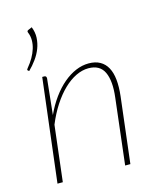

<svg xmlns="http://www.w3.org/2000/svg" viewBox="-110 -809 737 888"><g transform="rotate(-15 258.5 -365.0)"><path d="M126.5 -729.5Q137 -703.5 135.8 -677.2Q134.5 -651 125 -626.2Q115.5 -601.5 99 -578.8Q82.5 -556 63 -537L57.5 -541Q55.5 -543 55.5 -545Q55.5 -546.5 60.5 -553Q76 -571.5 87.5 -591.5Q99 -611.5 105.2 -631.8Q111.5 -652 111.5 -671.8Q111.5 -691.5 104 -709.5Q100 -718 108 -721.5ZM116 -312Q136 -355.5 161.5 -390.5Q187 -425.5 215.8 -449.8Q244.5 -474 275.2 -487Q306 -500 337 -500Q369 -500 391.2 -487.5Q413.5 -475 426.2 -451.5Q439 -428 442.5 -393.8Q446 -359.5 441 -315.5L403.5 0H378.5L415.5 -315.5Q425 -393 405 -435.8Q385 -478.5 330 -478.5Q300.5 -478.5 270 -463.8Q239.5 -449 211 -421.5Q182.5 -394 157 -354.8Q131.5 -315.5 111.5 -267L80 0H54.5L114 -495H124Q129.5 -495 131.8 -491.5Q134 -488 134 -483.5Z"/></g></svg>

Font: Lato ExtraLight
Style: Italic
Weight: 275
Italic angle: -7°
Designer: Lukasz Dziedzic with Adam Twardoch and Botio Nikoltchev
Foundry: tyPoland Lukasz Dziedzic
Version: Version 2.015; 2015-08-06; http://www.latofonts.com/